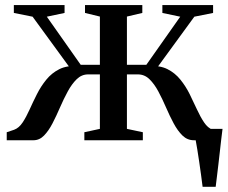

<svg xmlns="http://www.w3.org/2000/svg" viewBox="-20 -542 880 742"><path d="M763 180Q760.5 159 757 133.8Q753.5 108.5 749.8 83.2Q746 58 742.5 35.8Q739 13.5 736 -1.5L703.5 -44H840Q837.5 -24.5 834.8 -1.8Q832 21 829.5 45.2Q827 69.5 824 93.2Q821 117 818.5 139.2Q816 161.5 813.5 180ZM6 0V-31L34.5 -40.5Q53.5 -47.5 67.5 -68.8Q81.5 -90 94.5 -119Q107.5 -148 122.8 -178.2Q138 -208.5 159 -234.2Q180 -260 209.5 -274.8Q239 -289.5 281 -286.5L270.5 -252L106 -477.5L33.5 -492V-522.5H229.5V-492L161 -477.5L292 -291.5H366V-478L308.5 -492V-522.5H530V-492L470.5 -478V-291.5H545.5L676.5 -477.5L607.5 -492V-522.5H803.5V-492L731 -477.5L566.5 -252L556 -286.5Q598 -289.5 627.2 -274.8Q656.5 -260 677.2 -234.2Q698 -208.5 713 -178.2Q728 -148 741.2 -119Q754.5 -90 768.8 -68.8Q783 -47.5 802 -40.5L830 -31V0H729Q704 0 685.2 -18.2Q666.5 -36.5 651 -65.5Q635.5 -94.5 621.5 -127Q607.5 -159.5 592 -188.5Q576.5 -217.5 557.5 -236Q538.5 -254.5 513 -254.5H470.5V-44L532 -31V0H306V-31L366 -44V-254.5H320.5Q295.5 -254.5 276.5 -236Q257.5 -217.5 241.8 -188.5Q226 -159.5 212 -127Q198 -94.5 183 -65.5Q168 -36.5 150.2 -18.2Q132.5 0 109.5 0Z"/></svg>

Font: Merriweather 96pt Medium
Style: Regular
Weight: 500
Version: Version 2.100